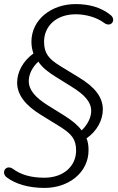

<svg xmlns="http://www.w3.org/2000/svg" viewBox="-24 -733 578 941"><path d="M195 188C312 188 410 113 410 3C410 -19 407 -39 400 -55C451 -90 480 -144 480 -197C480 -256 441 -307 362 -354L272 -409C213 -445 192 -473 192 -529C192 -604 251 -663 347 -663C397 -663 450 -648 486 -621C521 -595 549 -637 516 -661C469 -698 411 -713 346 -713C229 -713 130 -638 130 -528C130 -506 134 -488 140 -471C89 -434 60 -381 60 -328C60 -269 100 -217 175 -171L269 -113C326 -77 349 -52 349 5C349 79 290 138 193 138C130 138 79 124 40 95C5 70 -22 114 10 137C53 169 116 188 195 188ZM117 -336C117 -367 133 -403 164 -431C182 -403 211 -380 250 -356L327 -308C390 -269 423 -234 423 -189C423 -159 406 -122 376 -94C358 -119 330 -142 292 -166L210 -217C150 -255 117 -291 117 -336Z"/></svg>

Font: SN Pro Light
Style: Italic
Weight: 300
Italic angle: -8.99998°
Designer: Tobias Whetton
Foundry: Supernotes
Version: Version 1.001;Glyphs 3.2 (3249)